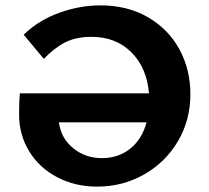

<svg xmlns="http://www.w3.org/2000/svg" viewBox="-20 -686 778 714"><path d="M688 -336Q688 -239 641.5 -160.5Q595 -82 515.5 -37Q436 8 341 8Q260 8 193.5 -26.5Q127 -61 89 -122.5Q51 -184 51 -260Q51 -312 54 -339H534Q526 -434 468.5 -491.5Q411 -549 320 -549Q263 -549 222.5 -528.5Q182 -508 143 -467L68 -557Q124 -611 200.5 -638.5Q277 -666 353 -666Q455 -666 531 -621.5Q607 -577 647.5 -502Q688 -427 688 -336ZM525 -231H199Q207 -172 252 -135Q297 -98 359 -98Q420 -98 464 -133Q508 -168 525 -231Z"/></svg>

Font: Ysabeau Ultrabold
Style: Regular
Weight: 800
Designer: Christian Thalmann (Catharsis Fonts)
Version: Version 0.003